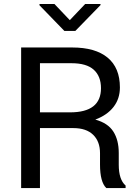

<svg xmlns="http://www.w3.org/2000/svg" viewBox="-20 -951 708 971"><path d="M86.9 -710.9H344.7Q462.4 -710.9 524.4 -659.4Q586.4 -607.9 586.4 -508.8Q586.4 -451.7 554.2 -410.2Q522 -368.7 461.9 -346.2Q525.9 -328.6 553.2 -285.6Q580.6 -242.7 580.6 -177.2V-117.7Q580.6 -42.5 615.2 -12.7V0H517.6Q485.8 -30.3 485.8 -118.7V-176.3Q485.8 -235.8 450.9 -269.5Q416 -303.2 351.1 -303.2H182.1V0H86.9ZM182.1 -382.8H334.5Q490.7 -382.8 490.7 -504.9Q490.7 -565.4 454.1 -598.4Q417.5 -631.3 341.8 -631.3H182.1ZM305.7 -794.4 179.7 -924.3V-930.7H255.4L333 -849.1L410.6 -930.7H488.3V-925.3L360.8 -794.4Z"/></svg>

Font: Bert Sans Medium
Style: Regular
Weight: 500
Designer: Christian Robertson, Adam Twardoch, & Cristiano Sobral
Foundry: Google
Version: Version 12.135;January 10, 2020;FontCreator 12.0.0.2547 64-b